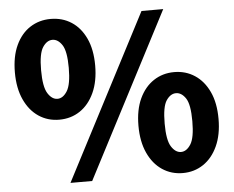

<svg xmlns="http://www.w3.org/2000/svg" viewBox="-53 -821 1093 898"><g transform="rotate(-5 493.0 -372.0)"><path d="M216 -285Q162 -285 119.5 -313.5Q77 -342 52.5 -395.5Q28 -449 28 -523Q28 -598 52.5 -650.5Q77 -703 119.5 -730.5Q162 -758 216 -758Q271 -758 313.5 -730.5Q356 -703 380.5 -650.5Q405 -598 405 -523Q405 -449 380.5 -395.5Q356 -342 313.5 -313.5Q271 -285 216 -285ZM216 -383Q242 -383 261.5 -414Q281 -445 281 -523Q281 -601 261.5 -630.5Q242 -660 216 -660Q190 -660 170.5 -630.5Q151 -601 151 -523Q151 -445 170.5 -414Q190 -383 216 -383ZM242 14 643 -758H745L344 14ZM770 14Q716 14 673.5 -14.5Q631 -43 606.5 -96.5Q582 -150 582 -224Q582 -299 606.5 -351.5Q631 -404 673.5 -432Q716 -460 770 -460Q824 -460 866.5 -432Q909 -404 933.5 -351.5Q958 -299 958 -224Q958 -150 933.5 -96.5Q909 -43 866.5 -14.5Q824 14 770 14ZM770 -85Q796 -85 815.5 -115.5Q835 -146 835 -224Q835 -303 815.5 -332Q796 -361 770 -361Q744 -361 724.5 -332Q705 -303 705 -224Q705 -146 724.5 -115.5Q744 -85 770 -85Z"/></g></svg>

Font: Noto Sans JP Thin Black
Style: Regular
Weight: 900
Version: Version 2.004-H2;hotconv 1.0.118;makeotfexe 2.5.65603